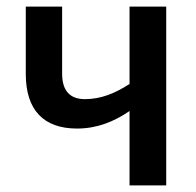

<svg xmlns="http://www.w3.org/2000/svg" viewBox="-20 -561 594 581"><path d="M168 -541H58V-337C58 -228 112 -172 213 -172C274 -172 325 -193 372 -225V0H483V-541H372V-307C329 -279 286 -261 237 -261C193 -261 168 -285 168 -338Z"/></svg>

Font: Noto Sans UI SemiCondensed Medium
Style: Regular
Weight: 500
Width: 4
Designer: Monotype Design Team
Foundry: Monotype Imaging Inc.
Version: Version 1.901